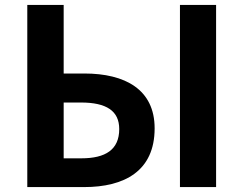

<svg xmlns="http://www.w3.org/2000/svg" viewBox="-20 -761 991 781"><path d="M91 0H322C486 0 609 -65 609 -239C609 -397 489 -462 323 -462H239V-741H91ZM239 -117V-344H309C413 -344 465 -310 465 -236C465 -152 409 -117 311 -117ZM712 0H859V-741H712Z"/></svg>

Font: Noto Sans JP
Style: Bold
Weight: 700
Designer: Ryoko NISHIZUKA 西塚涼子 (kana, bopomofo & ideographs); Paul D. Hunt (Latin, Greek & Cyrillic); Sandoll Communications 산돌커뮤니
Foundry: Adobe
Version: Version 2.004;hotconv 1.0.118;makeotfexe 2.5.65603